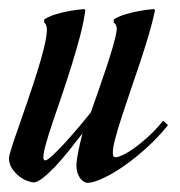

<svg xmlns="http://www.w3.org/2000/svg" viewBox="-75 -396 398 425"><path d="M106 -94.2Q106 -94.7 106.4 -96.2Q106.9 -97.2 107.9 -101.1Q92.8 -81.5 77.1 -62Q61.5 -42.5 46.9 -27.1Q32.2 -11.7 19.8 -2Q7.3 7.8 -1 7.8Q-4.4 7.8 -13.2 4.9Q-22 2 -31 -4.6Q-40 -11.2 -47.4 -21.5Q-54.7 -31.7 -55.2 -45.9Q-55.2 -50.8 -49.1 -69.8Q-43 -88.9 -33.4 -116Q-23.9 -143.1 -13.2 -174.6Q-2.4 -206.1 7.1 -236.1Q16.6 -266.1 22.7 -291.5Q28.8 -316.9 28.8 -331.1Q28.8 -335 27.8 -337.9Q26.9 -340.8 25.9 -342.8Q24.4 -344.7 22.9 -346.2V-353Q33.7 -359.9 48.8 -364.5Q64 -369.1 78.1 -371.6Q94.2 -374.5 111.8 -376L113.8 -373Q110.4 -347.2 102.1 -315.7Q93.8 -284.2 83.5 -251.2Q73.2 -218.3 62.3 -186Q51.3 -153.8 42 -126.5Q32.7 -99.1 26.9 -78.4Q21 -57.6 21 -47.9Q21 -41 24.9 -41Q28.3 -41 35.2 -46.6Q42 -52.2 51 -61.3Q60.1 -70.3 70.3 -81.5Q80.6 -92.8 90.8 -104.7Q101.1 -116.7 110.1 -127.7Q119.1 -138.7 126 -147Q133.8 -168.9 143.1 -195.8Q152.3 -222.7 160.9 -248Q169.4 -273.4 175.5 -294.9Q181.6 -316.4 183.1 -328.1Q184.1 -333.5 183.1 -336.7Q182.1 -339.8 180.7 -342.3Q178.7 -344.7 176.8 -346.2V-353Q188 -359.9 203.1 -364.5Q218.3 -369.1 232.4 -371.6Q248.5 -374.5 266.1 -376L268.1 -373Q262.7 -347.2 253.7 -316.9Q244.6 -286.6 234.1 -255.1Q223.6 -223.6 213.1 -193.1Q202.6 -162.6 194.1 -136.2Q185.5 -109.9 180.2 -89.6Q174.8 -69.3 174.8 -59.1Q174.8 -52.7 176 -50.3Q177.2 -47.9 182.1 -47.9Q187 -48.3 198 -53.5Q209 -58.6 223.1 -68.8Q237.3 -79.1 253.7 -94Q270 -108.9 286.1 -128.9L296.9 -119.1Q276.4 -93.3 251 -70.1Q225.6 -46.9 200.4 -29.3Q175.3 -11.7 153.3 -1.5Q131.3 8.8 118.2 8.8Q115.7 8.8 111.8 6.8Q107.9 4.9 104 0.5Q100.1 -3.9 97.2 -11.5Q94.2 -19 94.2 -30.8Q94.2 -36.6 95.7 -45.9Q97.2 -55.2 99.1 -64.7Q101.1 -74.2 103 -82.3Q105 -90.3 106 -94.2Z"/></svg>

Font: Romanesco
Style: Regular
Weight: 400
Designer: Astigmatic (AOETI)
Foundry: Astigmatic (AOETI)
Version: Version 1.000